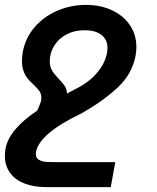

<svg xmlns="http://www.w3.org/2000/svg" viewBox="-24 -579 644 787"><path d="M-4 59.5Q-4 47.5 -1.5 31Q12.5 -48 128.5 -125.5Q142.5 -155.5 144.5 -167.5Q145.5 -175.5 145.5 -178.5Q145.5 -194 137.8 -205.2Q130 -216.5 113.5 -232Q98.5 -246 89 -257.5Q79.5 -269 72.8 -286.8Q66 -304.5 66 -329Q66 -344.5 69 -364Q79.5 -422.5 117.2 -466.8Q155 -511 210.8 -535Q266.5 -559 328.5 -559Q388 -559 435 -537Q482 -515 508.5 -475.8Q535 -436.5 535 -386.5Q535 -370 532 -352.5Q518.5 -276 457.5 -219.5Q396.5 -163 309.5 -114Q137 -31.5 123.5 44.5Q123 47.5 123 52.5Q123 68.5 135.2 75.8Q147.5 83 162.8 84.2Q178 85.5 204 85.5H448.5L430 188H165.5Q113 188 74.8 172.5Q36.5 157 16.2 128.2Q-4 99.5 -4 59.5ZM180 -329Q180 -305.5 189.5 -289.8Q199 -274 217.5 -255Q234 -238 242 -225.5Q250 -213 250.5 -195.5Q264.5 -202.5 280.5 -211.5Q339.5 -240 373.2 -279.8Q407 -319.5 415 -364Q416.5 -374 416.5 -382.5Q416.5 -416.5 392 -435.8Q367.5 -455 322 -455Q283 -455 253 -440.2Q223 -425.5 205 -401.5Q187 -377.5 182 -349.5Q180 -339.5 180 -329Z"/></svg>

Font: JuliaMono MediumItalic
Style: Regular
Weight: 500
Italic angle: -9°
Monospace: yes
Designer: cormullion
Foundry: corm
Version: Version 0.049; ttfautohint (v1.8.4)